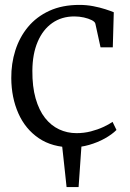

<svg xmlns="http://www.w3.org/2000/svg" viewBox="-20 -590 532 783"><path d="M251.5 173Q248.5 145.5 245.5 116.5Q242.5 87.5 239.2 58.5Q236 29.5 233 2L312.5 1Q310.5 29 308.5 58Q306.5 87 304.5 116Q302.5 145 300.5 173ZM26 -271Q25.5 -330.5 42.5 -384.2Q59.5 -438 94 -479.8Q128.5 -521.5 181 -545.8Q233.5 -570 304 -570Q333 -570 360.2 -564.8Q387.5 -559.5 409.2 -552.5Q431 -545.5 444 -540L440 -397H390L369 -493Q367.5 -501 354.2 -507.8Q341 -514.5 322 -518.8Q303 -523 283 -523Q231.5 -523 193.2 -496.2Q155 -469.5 133.8 -420Q112.5 -370.5 112 -302Q111.5 -237 125.2 -188.8Q139 -140.5 163.5 -109.2Q188 -78 221 -62.5Q254 -47 292 -47Q322.5 -47 350.5 -54.2Q378.5 -61.5 401.2 -72Q424 -82.5 439 -93L455 -60Q436.5 -41.5 407.2 -25.2Q378 -9 343.2 1Q308.5 11 274 11Q193 11 138 -26.5Q83 -64 54.8 -128Q26.5 -192 26 -271Z"/></svg>

Font: Merriweather 7pt Light
Style: Regular
Weight: 300
Designer: Eben Sorkin
Foundry: Eben Sorkin
Version: Version 2.200;gftools[0.9.31]